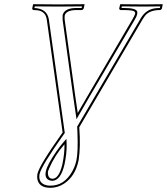

<svg xmlns="http://www.w3.org/2000/svg" viewBox="-20 -666 794 913"><path d="M609.9 -574.2Q620.1 -590.8 622.6 -601.1Q625 -612.3 607.9 -615.7Q596.2 -617.7 571.3 -618.2H553.2Q546.9 -620.1 546.9 -626L551.3 -645L553.2 -646Q554.2 -646 665 -645L752.4 -646L753.9 -645L750 -626Q747.1 -618.7 740.2 -618.2Q691.4 -618.2 669.4 -590.8Q663.6 -583 658.2 -574.2L356.9 -61Q363.8 30.3 354 94.7Q353.5 97.7 353 99.1Q337.4 172.9 283.7 208Q254.4 226.6 220.7 227.1Q163.6 227.1 157.2 183.1Q155.8 171.4 158.2 160.2Q167.5 119.1 277.8 -36.1L202.6 -571.8Q197.3 -612.3 157.2 -617.2Q148.9 -618.2 139.2 -618.2Q132.8 -620.1 133.3 -626L137.2 -645L139.2 -646Q140.1 -646 255.9 -645L380.4 -646L382.3 -645L377.9 -626Q375 -618.7 368.2 -618.2H341.3Q293.9 -617.2 287.6 -591.8Q286.6 -586.4 287.6 -571.8L336.9 -215.8L349.6 -128.9L398.4 -212.9ZM286.6 20Q240.2 72.8 212.9 136.7Q209.5 145.5 208 149.9Q205.6 182.1 229 184.1Q259.3 184.1 275.4 120.1Q276.4 116.7 276.9 113.8Q287.6 62 286.6 20ZM618.7 -568.8 406.7 -208 343.8 -99.1 327.1 -214.4 277.8 -571.3V-571.8Q277.3 -589.8 277.8 -594.2Q286.6 -627.4 341.3 -627.9Q345.7 -627.9 354.7 -627.9Q363.8 -627.9 368.2 -627.9L370.1 -635.7Q287.1 -634.8 255.9 -634.8Q220.2 -634.8 145.5 -635.7L143.6 -627.9Q204.1 -625 212.4 -573.2L288.1 -33.2L285.6 -30.3Q176.3 123.5 168 162.1Q160.6 205.6 202.1 215.3Q211.4 216.8 220.7 216.8Q285.6 216.8 323.7 148.9Q337.4 124 343.3 96.7Q352.1 55.2 348.1 -38.6Q347.7 -50.3 347.2 -60.1L346.7 -63.5L649.4 -579.1Q675.3 -624 725.6 -627.4Q732.9 -627.9 740.2 -627.9L742.2 -635.7Q693.8 -634.8 665 -634.8Q629.9 -634.8 559.6 -635.7L557.6 -627.9H571.3Q626 -627.9 632.3 -611.3Q633.8 -605.5 632.3 -599.1Q629.4 -585.9 618.7 -568.8ZM279.3 13.2 295.9 -5.9 296.9 19.5Q297.9 64 286.6 116.2Q268.6 192.4 229 193.8Q197.8 191.9 196.3 164.1Q196.3 156.2 198.2 147.9Q205.1 116.2 249.5 51.8Q265.1 29.8 279.3 13.2Z"/></svg>

Font: Linux Biolinum Outline O
Style: Italic
Weight: 400
Italic angle: -12°
Designer: Philipp H. Poll
Foundry: Philipp H. Poll
Version: Version 0.6.2